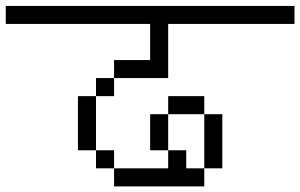

<svg xmlns="http://www.w3.org/2000/svg" viewBox="-20 -708 1040 665"><path d="M1000 -625V-687.5H0V-625H500Q500 -625 500 -500H375V-437.5H312.5V-375H250V-187.5H312.5V-125H375V-62.5H687.5V-125H625V-187.5H562.5V-125H375V-187.5H312.5V-375H375V-437.5H562.5V-625ZM687.5 -125H750V-312.5H687.5ZM562.5 -187.5Q562.5 -187.5 562.5 -312.5H500Q500 -312.5 500 -187.5ZM562.5 -312.5H687.5V-375H562.5Z"/></svg>

Font: Unifont
Style: Regular
Weight: 500
Version: Version 15.1.04